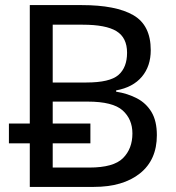

<svg xmlns="http://www.w3.org/2000/svg" viewBox="-20 -734 690 754"><path d="M97 0V-171H15V-249H97V-714H301Q435 -714 503.5 -674.5Q572 -635 572 -537Q572 -474 537 -432.5Q502 -391 436 -379V-374Q481 -367 517.5 -348Q554 -329 575 -294Q596 -259 596 -203Q596 -106 529.5 -53Q463 0 348 0ZM319 -410Q411 -410 445 -439.5Q479 -469 479 -527Q479 -586 437.5 -611.5Q396 -637 305 -637H187V-410ZM331 -76Q426 -76 463 -113Q500 -150 500 -210Q500 -266 461.5 -300.5Q423 -335 324 -335H187V-249H335V-171H187V-76Z"/></svg>

Font: Noto Sans
Style: Regular
Weight: 400
Designer: Monotype Design Team
Foundry: Monotype Imaging Inc.
Version: Version 2.007